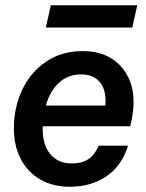

<svg xmlns="http://www.w3.org/2000/svg" viewBox="-20 -704 558 733"><path d="M174 -684H504L485 -599H155ZM490 -314Q490 -272 477 -222H143V-211Q143 -150 172.5 -115Q202 -80 254 -80Q293 -80 317.5 -96.5Q342 -113 357 -148H469Q444 -69 385 -30Q326 9 246 9Q181 9 132.5 -19.5Q84 -48 58.5 -98.5Q33 -149 33 -213Q33 -294 65 -361.5Q97 -429 156.5 -469Q216 -509 296 -509Q386 -509 438 -454.5Q490 -400 490 -314ZM155 -301H382Q383 -307 383 -319Q383 -367 358.5 -393.5Q334 -420 291 -420Q239 -420 204.5 -387.5Q170 -355 155 -301Z"/></svg>

Font: CBA Beacon Sans Bold
Style: Italic
Weight: 700
Italic angle: -13°
Designer: Wei Huang
Foundry: Wei Huang
Version: Version 1.002